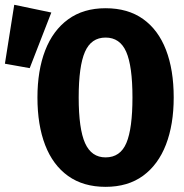

<svg xmlns="http://www.w3.org/2000/svg" viewBox="-130 -744 750 782"><path d="M577.5 -347Q577.5 -237 546 -155.2Q514.5 -73.5 452.8 -28.2Q391 17 300 17Q209.5 17 147.5 -27.2Q85.5 -71.5 54 -153Q22.5 -234.5 22.5 -347Q22.5 -457 54 -538.5Q85.5 -620 147.5 -665.2Q209.5 -710.5 300 -710.5Q391 -710.5 452.8 -666.5Q514.5 -622.5 546 -541Q577.5 -459.5 577.5 -347ZM409.5 -347Q409.5 -475 384 -533Q358.5 -591 300 -591Q241.5 -591 216 -532.8Q190.5 -474.5 190.5 -347Q190.5 -219 216.5 -161Q242.5 -103 300 -103Q360 -103 384.8 -161.8Q409.5 -220.5 409.5 -347ZM-72 -724.5 79 -693 -9 -466.5 -110 -484.5Z"/></svg>

Font: Fira Code Light
Style: Bold
Weight: 700
Monospace: yes
Version: Version 5.002